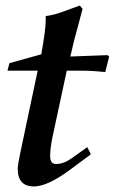

<svg xmlns="http://www.w3.org/2000/svg" viewBox="-20 -656 433 693"><path d="M374 -452 360 -396Q342 -398 319 -399.5Q296 -401 268 -401H221L170 -164Q161 -122 161 -93Q161 -64 182 -64Q210 -64 239 -85L295 -125L308 -99L231 -42Q151 17 102 17Q44 17 44 -47Q44 -54 46.5 -69.5Q49 -85 54 -108L116 -401H7L14 -428L129 -460Q137 -505 141 -535.5Q145 -566 145 -582V-598Q160 -600 174 -603.5Q188 -607 202 -612L268 -636L278 -624Q273 -604 265 -575Q257 -546 247 -508L234 -452L368 -457Z"/></svg>

Font: GFS Didot
Style: Bold Italic
Weight: 700
Italic angle: -12°
Designer: Designed by Takis Katsoulidis and George D. Matthiopoulos.
Foundry: Designed by Takis Katsoulidis and George D. Matthiopoulos.
Version: Version 1.0